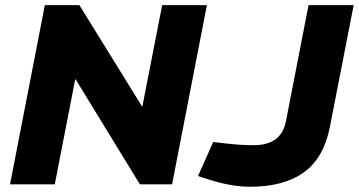

<svg xmlns="http://www.w3.org/2000/svg" viewBox="-20 -720 1401 750"><path d="M19.2 0 155.2 -700H290.1L534.3 -305H536.3L613.5 -700H788.2L652.2 0H526.4L275.7 -409.6H273.7L194 0ZM956.2 9.5Q918.7 9.5 876.6 1.8Q834.4 -5.9 790.5 -20.4L753.5 -32.4L812.7 -165.3L860.5 -159.8Q890.6 -156.3 916.9 -154.6Q943.1 -152.8 970.2 -152.8Q1024.3 -152.8 1056 -175.7Q1087.6 -198.5 1097.2 -247.7L1185.2 -700H1361.5L1268.5 -223.6Q1245 -103.5 1167.3 -47Q1089.6 9.5 956.2 9.5Z"/></svg>

Font: REM Medium
Style: Italic
Weight: 500
Italic angle: -11°
Designer: Octavio Pardo
Foundry: Ashler Design
Version: Version 1.005;gftools[0.9.28]